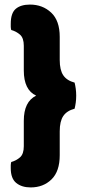

<svg xmlns="http://www.w3.org/2000/svg" viewBox="-20 -684 377 839"><path d="M138 -266Q84 -291 84 -376V-484Q84 -518 67.5 -532.5Q51 -547 29 -553Q27 -561 27 -567.5Q27 -574 27 -580Q27 -627 49 -645.5Q71 -664 111 -664Q166 -664 203.5 -629Q241 -594 241 -523V-422Q241 -378 256.5 -355Q272 -332 306 -323Q309 -311 311 -296.5Q313 -282 313 -266Q313 -250 311 -235.5Q309 -221 306 -209Q272 -200 256.5 -177Q241 -154 241 -110V-6Q241 65 205 100Q169 135 114 135Q75 135 51 115.5Q27 96 27 51Q27 45 27 38.5Q27 32 29 24Q51 18 67.5 3.5Q84 -11 84 -45V-156Q84 -240 138 -266Z"/></svg>

Font: Baloo Da 2 ExtraBold
Style: Regular
Weight: 800
Designer: Noopur Datye, Sulekha Rajkumar and Ek Type
Foundry: Ek Type
Version: Version 1.640;hotconv 1.0.111;makeotfexe 2.5.65597; ttfautoh